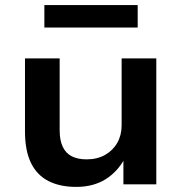

<svg xmlns="http://www.w3.org/2000/svg" viewBox="-20 -723 714 753"><path d="M279 10Q215 10 170 -13Q125 -36 101.5 -84Q78 -132 78 -208V-494H214V-212Q214 -173 226 -147.5Q238 -122 261.5 -110Q285 -98 320 -98Q361 -98 392 -115.5Q423 -133 440 -163Q457 -193 457 -231V-494H593V0H464V-103H470Q442 -50 394 -20Q346 10 279 10ZM154 -615V-703H520V-615Z"/></svg>

Font: Nunito Sans 10pt SemiExpanded
Style: Bold
Weight: 700
Width: 6
Designer: Vernon Adams
Foundry: Vernon Adams
Version: Version 3.101;gftools[0.9.27]